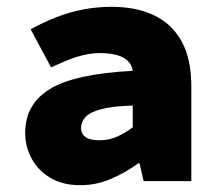

<svg xmlns="http://www.w3.org/2000/svg" viewBox="-20 -532 640 564"><path d="M216 12Q164 12 128 -9.5Q92 -31 73 -66Q54 -101 54 -142Q54 -226 126.5 -270.5Q199 -315 370 -324Q367 -342 355 -353.5Q343 -365 322.5 -370.5Q302 -376 274 -376Q253 -376 231 -371.5Q209 -367 184.5 -357.5Q160 -348 130 -334L70 -446Q108 -467 147 -482Q186 -497 226 -504.5Q266 -512 308 -512Q379 -512 431.5 -487.5Q484 -463 513 -411.5Q542 -360 542 -278V0H402L390 -52H386Q349 -25 306 -6.5Q263 12 216 12ZM272 -120Q302 -120 326 -131.5Q350 -143 370 -158V-222Q309 -220 276 -211Q243 -202 230.5 -187.5Q218 -173 218 -156Q218 -145 224 -136.5Q230 -128 242 -124Q254 -120 272 -120Z"/></svg>

Font: Source Code Pro ExtraLight Black
Style: Regular
Weight: 900
Monospace: yes
Version: Version 1.018;hotconv 1.0.116;makeotfexe 2.5.65601